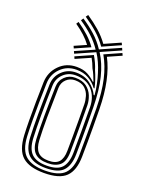

<svg xmlns="http://www.w3.org/2000/svg" viewBox="-153 -877 711 956"><g transform="rotate(20 202.5 -399.5)"><path d="M258 -680.5Q234.5 -714.2 203.6 -741.8Q172.8 -769.2 134.8 -794.5L143.2 -806.8Q179.8 -782 209.9 -755.8Q240 -729.5 263.2 -697.2L347.2 -734.5L352.8 -722.8ZM204.8 -18Q143.8 -18 113.8 -44.8Q83.8 -71.5 80.2 -135.8Q77.8 -185.8 78.1 -257.2Q78.5 -328.8 80.8 -415.5Q82 -458.8 112.1 -487.9Q142.2 -517 186 -517Q230.5 -517 261 -494.2Q291.5 -471.5 305.2 -441.5H309.8Q307.2 -471.5 301.4 -499.6Q295.5 -527.8 287.8 -551.5Q270.8 -607.2 245 -646.5L143.5 -601.5L138 -613.5L237.2 -657.2Q215.8 -689.2 186.5 -716.6Q157.2 -744 118.5 -769.8L126.8 -782.2Q165 -757 196.6 -728.6Q228.2 -700.2 252 -663.8L358 -710.8L363.2 -698.8L259.8 -653Q291 -604 307.1 -539.2Q323.2 -474.5 324.5 -384.5Q325.2 -332.2 325.4 -291.4Q325.5 -250.5 325.4 -213.1Q325.2 -175.8 324.5 -134.2Q323.5 -75.8 297.2 -46.9Q271 -18 204.8 -18ZM132.8 -625.5 127.5 -637.5 189.2 -664.8Q172.8 -687 151.5 -706.4Q130.2 -725.8 102.2 -745.5L110.2 -757.8Q143.5 -735 169.1 -711.5Q194.8 -688 213.5 -661.2ZM204.8 8Q127 8 90 -24.4Q53 -56.8 48.8 -134.8Q47 -167.5 46.6 -213.5Q46.2 -259.5 46.9 -311.8Q47.5 -364 49 -416Q50.8 -470 87.5 -507.2Q124.2 -544.5 178.8 -544.5Q214.2 -544.5 237.8 -531.9Q261.2 -519.2 277.5 -502.8H281.8Q276 -518.8 269 -535Q262 -551.2 254 -564.5Q245 -589.8 232.2 -612.2L154 -577.8L148.8 -589.5L238.2 -629.2Q247.5 -613.5 255.5 -596.2Q263.5 -579 269.2 -560.5Q277 -543.2 285.2 -519.6Q293.5 -496 298 -474H293.2Q275.8 -498.8 247.9 -514.8Q220 -530.8 183 -530.8Q133 -530.8 99.6 -497.4Q66.2 -464 65 -415.8Q63.5 -367.2 62.8 -316.1Q62 -265 62.4 -218Q62.8 -171 64.5 -135Q68.2 -63 102.5 -34Q136.8 -5 204.8 -5Q279 -5 309.1 -36.6Q339.2 -68.2 340.5 -133.8Q341.2 -194.5 341.2 -251.2Q341.2 -308 340.5 -385Q339.2 -469.8 324.8 -533.8Q310.2 -597.8 281.2 -648.2L368.2 -687L373.8 -674.8L302 -643Q354 -544.2 356.2 -385.2Q357 -330.5 357.1 -288.5Q357.2 -246.5 357 -209.5Q356.8 -172.5 356.2 -133.5Q355 -59.5 320.5 -25.8Q286 8 204.8 8ZM204.8 -31Q261.5 -31 284.8 -56.9Q308 -82.8 309 -135.8Q309.8 -183.2 309.6 -250.5Q309.5 -317.8 309 -379Q308.2 -433 276.8 -468.1Q245.2 -503.2 188.5 -503.2Q150.2 -503.2 124 -478.1Q97.8 -453 96.5 -415Q94.2 -329.2 94 -258.2Q93.8 -187.2 96.2 -136.5Q99.2 -80 125 -55.5Q150.8 -31 204.8 -31ZM204.8 -44.2Q159 -44.2 136.8 -65.9Q114.5 -87.5 112 -137.2Q109.5 -188.5 109.9 -258.5Q110.2 -328.5 112.5 -415Q113.2 -447.8 135.5 -469.5Q157.8 -491.2 189.8 -491.2Q228.5 -491.2 250.9 -474.1Q273.2 -457 283 -431.9Q292.8 -406.8 293.2 -383Q293.5 -347 293.8 -302.8Q294 -258.5 293.9 -214.5Q293.8 -170.5 293.2 -135.5Q292.5 -84.5 269.9 -64.4Q247.2 -44.2 204.8 -44.2ZM204.8 -57.2Q243.2 -57.2 260 -76.5Q276.8 -95.8 277.2 -136Q277.8 -167.8 277.9 -210.1Q278 -252.5 277.9 -297.6Q277.8 -342.8 277.2 -382.8Q277 -401.8 270.5 -424.1Q264 -446.5 246 -462.8Q228 -479 193.8 -479Q166.8 -479 147.9 -460.9Q129 -442.8 128.2 -414.8Q126 -325 125.6 -257.8Q125.2 -190.5 127.8 -137.8Q130 -96.5 147.9 -76.9Q165.8 -57.2 204.8 -57.2Z"/></g></svg>

Font: Big Shoulders Inline Text
Style: Regular
Weight: 400
Designer: Patric King
Foundry: XO Type Co
Version: Version 1.000